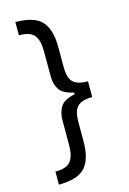

<svg xmlns="http://www.w3.org/2000/svg" viewBox="-135 -836 695 1036"><g transform="rotate(-15 213.0 -318.0)"><path d="M60.1 136.2V63.5Q122.6 63.5 145.5 34.7Q168.5 5.9 168.5 -56.2V-194.8Q168.5 -237.3 187.7 -268.8Q207 -300.3 268.1 -313V-322.8Q207 -335.4 187.7 -366.2Q168.5 -397 168.5 -439.9V-579.6Q168.5 -641.1 145.5 -669.7Q122.6 -698.2 60.1 -698.2V-772Q164.6 -772 206.8 -726.6Q249 -681.2 249 -581.1V-468.8Q249 -411.6 272 -387Q294.9 -362.3 352.5 -361.8H356V-273.9Q295.9 -273.4 272.5 -248.5Q249 -223.6 249 -166V-54.7Q249 45.4 206.8 90.8Q164.6 136.2 60.1 136.2Z"/></g></svg>

Font: Inter
Style: Regular
Weight: 400
Designer: Rasmus Andersson
Foundry: rsms
Version: Version 4.001;git-9221beed3